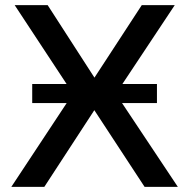

<svg xmlns="http://www.w3.org/2000/svg" viewBox="-20 -725 734 745"><path d="M24 0 277 -383 278 -339 37 -705H165L347 -423H346L530 -705H658L415 -339V-383L670 0H541L345 -299H347L152 0ZM105 -325V-399H589V-325Z"/></svg>

Font: Nunito Sans 7pt SemiBold
Style: Regular
Weight: 600
Designer: Vernon Adams
Foundry: Vernon Adams
Version: Version 3.101;gftools[0.9.27]